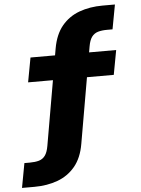

<svg xmlns="http://www.w3.org/2000/svg" viewBox="-62 -798 775 1056"><g transform="rotate(-5 325.0 -270.0)"><path d="M16 210.5 41 75.5H71Q100.5 75.5 121.5 69.5Q142.5 63.5 155.8 45.5Q169 27.5 175 -7.5L267 -537Q280.5 -614 319.2 -660.8Q358 -707.5 416 -728.8Q474 -750 545 -750H613L588 -615H558Q528.5 -615 507.5 -608.8Q486.5 -602.5 473.2 -584.8Q460 -567 454 -532L362 -2.5Q349 74 310 121Q271 168 213 189.2Q155 210.5 84 210.5ZM100 -365 125 -500H598L573 -365Z"/></g></svg>

Font: Trispace Thin ExtraBold
Style: Regular
Weight: 800
Version: Version 1.210